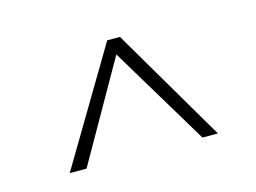

<svg xmlns="http://www.w3.org/2000/svg" viewBox="-50 -804 545 408"><g transform="rotate(-15 223.0 -600.0)"><path d="M386 -474 238 -726H210L60 -474H97L221 -692L352 -474Z"/></g></svg>

Font: Spoqa Han Sans Neo Thin
Style: Regular
Weight: 100
Designer: [Spoqa Han Sans Neo] Dong-huui Kim  Younghwa Kang  Yujin Lee  [Noto Sans] Ryoko NISHIZUKA  (kana & ideographs); Paul D. 
Foundry: Spoqa (http://www.spoqa-han-sans.com)
Version: Version 1.100;hotconv 1.0.109;makeotfexe 2.5.65596